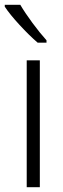

<svg xmlns="http://www.w3.org/2000/svg" viewBox="-34 -785 265 805"><path d="M78 0V-532H133V0ZM161 -616V-606H124Q89 -636 48 -680.5Q7 -725 -14 -757V-765H51Q71 -731 102 -689Q133 -647 161 -616Z"/></svg>

Font: Noto Sans UI NarrowLight
Style: Regular
Weight: 300
Width: 4
Designer: Monotype Design Team
Foundry: Monotype Imaging Inc.
Version: Version 1.001